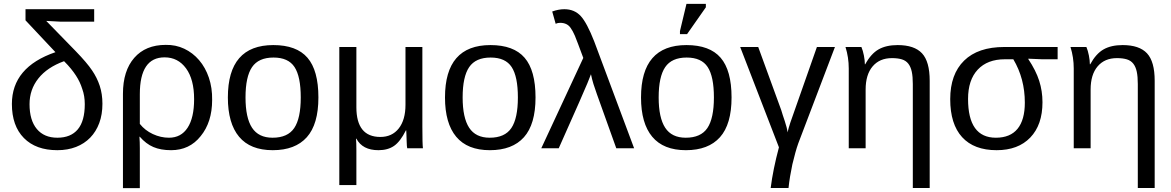

<svg xmlns="http://www.w3.org/2000/svg" viewBox="-20 -773 6105 1001"><path d="M422 -230Q422 -273 409 -309Q403 -328 395 -345Q387 -362 376 -379Q365 -396 350 -414.5Q335 -433 314 -454Q226 -422 180 -364Q134 -306 134 -230Q134 -146 172 -100.5Q210 -55 279 -55Q349 -55 385.5 -98.5Q422 -142 422 -230ZM296 -660 221 -664 375 -506Q434 -445 460 -406Q486 -368 500 -325.5Q514 -283 514 -232Q514 -176 497.5 -131.5Q481 -87 450.5 -55.5Q420 -24 376.5 -7Q333 10 279 10Q167 10 104.5 -53.5Q42 -117 42 -231Q42 -423 269 -501L113 -667V-725H471V-660Z M1086 -252Q1086 -136 1026 -63Q968 10 872 10Q818 10 779.5 -6.5Q741 -23 709 -60H707Q708 -46 708.5 -31Q709 -16 709 0V208H621V-284Q621 -404 680 -471.5Q739 -539 844 -539Q896 -540 940.5 -519Q985 -498 1018 -459.5Q1051 -421 1069 -368Q1087 -315 1086 -252ZM992 -256Q992 -359 950 -416.5Q908 -474 838 -474Q709 -474 709 -282V-127Q736 -93 777 -74Q818 -55 861 -55Q924 -55 958 -107Q992 -159 992 -256Z M1640 -265Q1640 -125 1579.5 -57.5Q1519 10 1402 10Q1285 10 1226.5 -60Q1168 -130 1168 -265Q1168 -538 1405 -538Q1526 -538 1583 -472Q1640 -406 1640 -265ZM1548 -265Q1548 -374 1515.5 -423.5Q1483 -473 1406 -473Q1328 -473 1294 -423Q1260 -373 1260 -265Q1260 -159 1294 -107Q1328 -55 1401 -55Q1480 -55 1514 -105.5Q1548 -156 1548 -265Z M2103 0Q2101 -6 2100 -40Q2099 -57 2099 -70Q2099 -83 2098 -93H2096Q2067 -35 2034.5 -12.5Q2002 10 1953 10Q1870 10 1838 -50H1836Q1837 -39 1837.5 -24.5Q1838 -10 1838 10V192H1749V-528H1838V-214Q1838 -59 1963 -59Q2024 -59 2059 -103.5Q2094 -148 2094 -227V-528H2182V-114Q2182 -21 2185 0Z M2772 -265Q2772 -125 2711.5 -57.5Q2651 10 2534 10Q2417 10 2358.5 -60Q2300 -130 2300 -265Q2300 -538 2537 -538Q2658 -538 2715 -472Q2772 -406 2772 -265ZM2680 -265Q2680 -374 2647.5 -423.5Q2615 -473 2538 -473Q2460 -473 2426 -423Q2392 -373 2392 -265Q2392 -159 2426 -107Q2460 -55 2533 -55Q2612 -55 2646 -105.5Q2680 -156 2680 -265Z M3021 -471Q3004 -517 2993 -546Q2982 -575 2977 -587Q2966 -612 2956 -626Q2938 -654 2900 -654Q2887 -654 2877 -649L2859 -713Q2892 -725 2922 -725Q2975 -725 3008 -689Q3040 -654 3078 -557L3286 0H3193L3092 -282Q3082 -309 3074 -335Q3066 -361 3061 -386Q3057 -375 3052 -363Q3047 -351 3042 -338Q3037 -325 3000 -241Q2963 -157 2893 0H2802Z M3794 -265Q3794 -125 3733.5 -57.5Q3673 10 3556 10Q3439 10 3380.5 -60Q3322 -130 3322 -265Q3322 -538 3559 -538Q3680 -538 3737 -472Q3794 -406 3794 -265ZM3702 -265Q3702 -374 3669.5 -423.5Q3637 -473 3560 -473Q3482 -473 3448 -423Q3414 -373 3414 -265Q3414 -159 3448 -107Q3482 -55 3555 -55Q3634 -55 3668 -105.5Q3702 -156 3702 -265ZM3525 -595V-611L3559 -753H3660V-735L3562 -595Z M3839 -528H3933L4053 -199Q4056 -188 4061 -173Q4066 -158 4071.5 -141.5Q4077 -125 4081 -109.5Q4085 -94 4086 -83Q4091 -105 4100.5 -134Q4110 -163 4123 -198L4239 -528H4333L4142 -26Q4134 -4 4126.5 23.5Q4119 51 4111 84Q4104 117 4099 147.5Q4094 178 4091 207H3998Q4010 111 4041 -5Z M4739 207V-335Q4739 -374 4733.5 -399.5Q4728 -425 4715.5 -441Q4703 -457 4682 -463.5Q4661 -470 4630 -470Q4566 -470 4529.5 -427Q4493 -384 4493 -306V0H4405V-416Q4405 -474 4388 -528H4471Q4479 -509 4484 -483.5Q4489 -458 4489 -438H4491Q4521 -493 4560.5 -515.5Q4600 -538 4660 -538Q4747 -538 4787 -495Q4827 -452 4827 -352V207Z M5415 -240Q5415 -122 5351.5 -56Q5288 10 5176 10Q5058 10 4996 -58Q4934 -126 4934 -256Q4934 -386 5006.5 -457Q5079 -528 5216 -528H5494V-464H5413L5341 -467V-465Q5381 -405 5398 -351.5Q5415 -298 5415 -240ZM5323 -238Q5323 -363 5263 -464H5219Q5128 -464 5077.5 -410Q5027 -356 5027 -257Q5027 -55 5172 -55Q5247 -55 5285 -101.5Q5323 -148 5323 -238Z M5912 207V-335Q5912 -374 5906.5 -399.5Q5901 -425 5888.5 -441Q5876 -457 5855 -463.5Q5834 -470 5803 -470Q5739 -470 5702.5 -427Q5666 -384 5666 -306V0H5578V-416Q5578 -474 5561 -528H5644Q5652 -509 5657 -483.5Q5662 -458 5662 -438H5664Q5694 -493 5733.5 -515.5Q5773 -538 5833 -538Q5920 -538 5960 -495Q6000 -452 6000 -352V207Z"/></svg>

Font: Libra Sans
Style: Regular
Weight: 400
Foundry: Context Ltd
Version: Version 1.000; ttfautohint (v1.3)